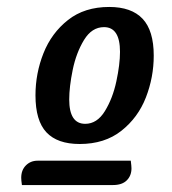

<svg xmlns="http://www.w3.org/2000/svg" viewBox="-20 -694 494 552"><path d="M209 -280Q145 -280 113.5 -313.5Q82 -347 82 -420Q82 -483 105 -541Q128 -599 175.5 -636.5Q223 -674 294 -674Q358 -674 390 -640Q422 -606 422 -534Q422 -472 399.5 -414Q377 -356 329 -318Q281 -280 209 -280ZM325 -545Q325 -616 279 -616Q244 -616 221.5 -579Q199 -542 189 -493Q179 -444 179 -408Q179 -338 225 -338Q259 -338 281.5 -374.5Q304 -411 314.5 -460Q325 -509 325 -545ZM41 -183Q41 -205 54.5 -218.5Q68 -232 88 -232H356Q358 -216 358 -210Q358 -189 344.5 -175.5Q331 -162 305 -162H43Q41 -176 41 -183Z"/></svg>

Font: Sansita
Style: Italic
Weight: 400
Italic angle: -11°
Designer: Pablo Cosgaya
Foundry: Omnibus-Type
Version: Version 1.006